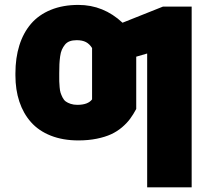

<svg xmlns="http://www.w3.org/2000/svg" viewBox="-20 -573 858 797"><path d="M775.6 -545.5V204.5H590.9V-350.9L545.5 -337.7V-120.7Q533.7 -98.4 520.4 -80.3Q507.1 -62.1 486.7 -44.7Q466.3 -27.3 441.4 -15.8Q416.5 -4.3 381.7 2.8Q346.9 9.9 305.4 9.9Q241.1 9.9 190.9 -9.9Q140.6 -29.8 108.7 -65.9Q76.7 -101.9 60.4 -151.1Q44 -200.3 44 -259.9V-268.5Q44 -332.7 60.4 -384.8Q76.7 -436.8 108.8 -474.3Q141 -511.7 190.9 -532.1Q240.8 -552.6 305.4 -552.6Q409.4 -552.6 488.6 -478.7L656.2 -545.5ZM301.1 -137.8Q345.2 -137.8 362.2 -160.5V-373.6Q351.9 -390.3 336.8 -398.3Q321.7 -406.2 298.3 -406.2Q282 -406.2 269.7 -401.8Q257.5 -397.4 249.6 -387.6Q241.8 -377.8 236.9 -366.8Q231.9 -355.8 229.6 -338.6Q227.3 -321.4 226.6 -306.1Q225.9 -290.8 225.9 -268.5V-259.9Q225.9 -244 226 -235.1Q226.2 -226.2 227.5 -211.3Q228.7 -196.4 231.5 -187.7Q234.4 -179 239.7 -168.3Q245 -157.7 253 -151.8Q261 -146 273.3 -141.9Q285.5 -137.8 301.1 -137.8Z"/></svg>

Font: Karasuma Gothic
Style: Black
Weight: 900
Designer: Rasmus Andersson / Ryoko Nishizuka
Foundry: Genbu
Version: Version 1.00